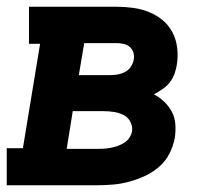

<svg xmlns="http://www.w3.org/2000/svg" viewBox="-21 -550 641 570"><path d="M-1 0V-110H47L98 -420H65V-530H325Q350 -530 375 -526.5Q400 -523 422 -514Q444 -505 462 -490Q480 -475 491 -454Q502 -433 505 -408Q508 -383 504 -358Q502 -345 497 -331Q492 -317 483 -305.5Q474 -294 461.5 -285.5Q449 -277 436 -270Q453 -261 466.5 -248Q480 -235 489 -218.5Q498 -202 499.5 -181.5Q501 -161 498 -141Q494 -118 482.5 -95Q471 -72 451.5 -55Q432 -38 409 -27.5Q386 -17 362 -10.5Q338 -4 314 -2Q290 0 266 0ZM307 -327Q318 -327 329 -329Q340 -331 350.5 -336.5Q361 -342 367.5 -352Q374 -362 376 -373Q378 -384 375 -394Q372 -404 364.5 -410.5Q357 -417 346.5 -419.5Q336 -422 325 -422H229L213 -327ZM177 -108H266Q276 -108 286.5 -108.5Q297 -109 307 -111Q317 -113 327.5 -116.5Q338 -120 347.5 -126Q357 -132 363 -141Q369 -150 371 -160Q373 -175 366 -188.5Q359 -202 346 -208.5Q333 -215 318 -217.5Q303 -220 287 -220H195Z"/></svg>

Font: Iosevka Curly Slab XBdExObl
Style: Regular
Weight: 800
Width: 7
Italic angle: -9°
Monospace: yes
Designer: Belleve Invis
Foundry: Belleve Invis
Version: Version 11.1.0; ttfautohint (v1.8.3)